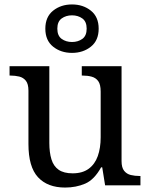

<svg xmlns="http://www.w3.org/2000/svg" viewBox="-20 -834 675 864"><path d="M273 10Q194 10 151 -36.5Q108 -83 108 -186V-426Q108 -456 96.5 -470.5Q85 -485 66.5 -489.5Q48 -494 26 -494H23V-536H202V-191Q202 -148 211.5 -117Q221 -86 244 -70Q267 -54 307 -54Q351 -54 379 -74.5Q407 -95 420 -131.5Q433 -168 433 -216V-422Q433 -454 422 -469Q411 -484 392.5 -489Q374 -494 351 -494H348V-536H527V-109Q527 -80 538.5 -65.5Q550 -51 568.5 -46.5Q587 -42 609 -42H612V0H453L440 -81H435Q404 -25 363 -7.5Q322 10 273 10ZM304 -596Q254 -596 219 -624Q184 -652 184 -705Q184 -758 219 -786Q254 -814 304 -814Q354 -814 389 -786Q424 -758 424 -705Q424 -652 389 -624Q354 -596 304 -596ZM304 -645Q331 -645 350.5 -659Q370 -673 370 -705Q370 -737 350.5 -751Q331 -765 304 -765Q277 -765 257.5 -751Q238 -737 238 -705Q238 -673 257.5 -659Q277 -645 304 -645Z"/></svg>

Font: Noto Serif Gujarati
Style: Regular
Weight: 400
Designer: Universal Thirst, Indian Type Foundry and the Monotype Design Team
Foundry: Monotype Imaging Inc.
Version: Version 2.102